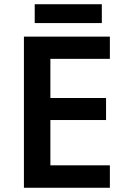

<svg xmlns="http://www.w3.org/2000/svg" viewBox="-20 -887 598 907"><path d="M499 0H93V-714H499V-609H218V-424H481V-320H218V-106H499ZM461 -867V-778H144V-867Z"/></svg>

Font: Noto Sans New Tai Lue SemiBold
Style: Regular
Weight: 600
Version: Version 2.003